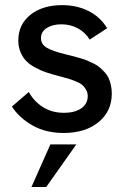

<svg xmlns="http://www.w3.org/2000/svg" viewBox="-20 -522 510 766"><path d="M234 8.5Q162 8.5 109 -22Q56 -52.5 27.5 -97L95 -155Q115 -118 151 -95Q187 -72 235 -72Q279 -72 304.5 -90Q330 -108 330 -138.5Q330 -153 323.2 -164.5Q316.5 -176 308 -183.2Q299.5 -190.5 281.5 -197.8Q263.5 -205 251.5 -208.5Q239.5 -212 215 -218.5Q186.5 -226 166.5 -232.5Q146.5 -239 123.5 -251Q100.5 -263 86.2 -277Q72 -291 62.5 -312.5Q53 -334 53 -360.5Q53 -424 101.2 -462.8Q149.5 -501.5 228 -501.5Q287 -501.5 333.8 -477.8Q380.5 -454 407.5 -409.5L338 -364Q320 -393 290.5 -409Q261 -425 225 -425Q189.5 -425 166.5 -410.2Q143.5 -395.5 143.5 -370Q143.5 -345.5 166.2 -331.8Q189 -318 243 -305Q261.5 -300.5 271.2 -298Q281 -295.5 299 -290.2Q317 -285 327.2 -280.8Q337.5 -276.5 352.8 -269Q368 -261.5 377 -253.8Q386 -246 396.5 -235Q407 -224 412.8 -211.8Q418.5 -199.5 422.2 -183.5Q426 -167.5 426 -149Q426 -78 373.2 -34.8Q320.5 8.5 234 8.5ZM105.5 224 181 54H284.5L164.5 224Z"/></svg>

Font: HK Grotesk Medium
Style: Regular
Weight: 500
Designer: Alfredo Marco Pradil
Foundry: Hanken Design Co.
Version: Version 3.001;FEAKit 1.0